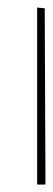

<svg xmlns="http://www.w3.org/2000/svg" viewBox="-20 -477 140 507"><path d="M78.1 10.3V-457L98.1 -455.1L100.1 10.3Z"/></svg>

Font: ML-NILA05
Style: Regular
Weight: 400
Designer: CLT@C-DIT
Version: Version ML-NILA05 1.0